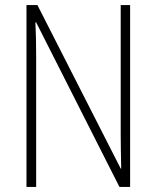

<svg xmlns="http://www.w3.org/2000/svg" viewBox="-20 -734 615 754"><path d="M491 0V-714H454V-211C454 -174 455 -120 456 -72H454L127 -714H84V0H122V-512C122 -566 121 -606 119 -646H122L449 0Z"/></svg>

Font: Noto Sans Gurmukhi UI Condensed ExtraLight
Style: Regular
Weight: 200
Width: 3
Designer: Jelle Bosma - Monotype Design Team
Foundry: Monotype Imaging Inc.
Version: Version 2.004